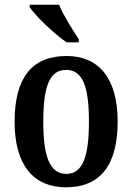

<svg xmlns="http://www.w3.org/2000/svg" viewBox="-20 -786 562 816"><path d="M263 -606H315V-619C290 -657 249 -721 231 -766H106V-756C128 -721 210 -642 263 -606ZM260 10C404 10 480 -81 480 -269C480 -457 397 -548 263 -548C117 -548 42 -457 42 -269C42 -81 125 10 260 10ZM262 -47C190 -47 164 -124 164 -269C164 -415 189 -489 261 -489C333 -489 358 -415 358 -269C358 -124 333 -47 262 -47Z"/></svg>

Font: Noto Serif Ethiopic Condensed SemiBold
Style: Regular
Weight: 600
Width: 3
Designer: Monotype Design Team
Foundry: Monotype Imaging Inc.
Version: Version 2.102